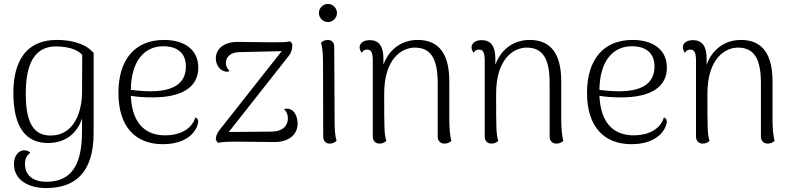

<svg xmlns="http://www.w3.org/2000/svg" viewBox="-20 -720 4030 976"><path d="M214 236C354 236 456 166 456 -45V-451C409 -505 328 -517 270 -517C80 -517 48 -360 48 -248C48 -69 114 7 224 7C310 7 372 -40 397 -118V-52C397 118 343 204 216 204C156 204 107 177 107 114C107 90 114 70 134 57C127 48 117 44 103 44C75 44 51 71 51 114C51 197 127 236 214 236ZM237 -31C153 -31 111 -93 111 -242C111 -348 130 -484 265 -484C321 -484 373 -470 398 -441L397 -248C396 -155 359 -31 237 -31Z M973 -123C954 -61 891 -32 820 -32C730 -32 652 -80 645 -233C680 -227 715 -225 757 -225C903 -225 988 -276 988 -376C988 -468 917 -517 814 -517C662 -517 582 -413 582 -248C582 -76 668 13 808 13C889 13 956 -17 981 -76C994 -107 985 -118 973 -123ZM811 -485C866 -485 925 -462 925 -382C925 -289 851 -256 744 -256C713 -256 676 -259 645 -263C647 -411 714 -485 811 -485Z M1445 -167C1439 -168 1432 -168 1423 -166C1436 -155 1446 -133 1443 -110C1439 -80 1418 -52 1362 -51L1143 -49L1448 -436C1464 -457 1466 -474 1466 -496L1455 -510C1437 -505 1407 -505 1362 -505L1192 -507C1115 -508 1077 -469 1077 -423C1077 -396 1094 -361 1127 -356C1134 -354 1142 -356 1147 -359C1134 -372 1126 -388 1129 -409C1133 -432 1152 -454 1198 -455L1412 -460L1095 -58C1083 -43 1077 -27 1077 -10L1087 6C1117 0 1153 0 1183 0L1377 2C1449 2 1493 -37 1493 -92C1493 -118 1482 -162 1445 -167Z M1647 -608C1672 -608 1693 -629 1693 -654C1693 -679 1672 -700 1647 -700C1622 -700 1601 -679 1601 -654C1601 -629 1622 -608 1647 -608ZM1681 -103 1679 -482C1679 -505 1666 -517 1646 -517C1629 -517 1618 -509 1612 -503C1619 -480 1622 -444 1622 -405L1623 -25C1623 -3 1637 10 1656 10C1673 10 1684 2 1691 -4C1683 -28 1681 -63 1681 -103Z M2264 -103V-306C2264 -444 2213 -517 2103 -517C2024 -517 1958 -471 1929 -391V-423C1929 -485 1906 -516 1860 -516C1828 -516 1808 -501 1808 -479C1808 -470 1812 -461 1819 -451C1826 -466 1838 -468 1846 -468C1866 -468 1874 -454 1875 -417V-27C1875 -4 1888 10 1910 10C1926 10 1938 2 1944 -4C1933 -36 1933 -71 1933 -244C1933 -421 2022 -478 2088 -478C2173 -478 2204 -418 2205 -301V-25C2205 -3 2220 10 2240 10C2256 10 2267 3 2275 -4C2267 -28 2265 -66 2264 -103Z M2833 -103V-306C2833 -444 2782 -517 2672 -517C2593 -517 2527 -471 2498 -391V-423C2498 -485 2475 -516 2429 -516C2397 -516 2377 -501 2377 -479C2377 -470 2381 -461 2388 -451C2395 -466 2407 -468 2415 -468C2435 -468 2443 -454 2444 -417V-27C2444 -4 2457 10 2479 10C2495 10 2507 2 2513 -4C2502 -36 2502 -71 2502 -244C2502 -421 2591 -478 2657 -478C2742 -478 2773 -418 2774 -301V-25C2774 -3 2789 10 2809 10C2825 10 2836 3 2844 -4C2836 -28 2834 -66 2833 -103Z M3355 -123C3336 -61 3273 -32 3202 -32C3112 -32 3034 -80 3027 -233C3062 -227 3097 -225 3139 -225C3285 -225 3370 -276 3370 -376C3370 -468 3299 -517 3196 -517C3044 -517 2964 -413 2964 -248C2964 -76 3050 13 3190 13C3271 13 3338 -17 3363 -76C3376 -107 3367 -118 3355 -123ZM3193 -485C3248 -485 3307 -462 3307 -382C3307 -289 3233 -256 3126 -256C3095 -256 3058 -259 3027 -263C3029 -411 3096 -485 3193 -485Z M3907 -103V-306C3907 -444 3856 -517 3746 -517C3667 -517 3601 -471 3572 -391V-423C3572 -485 3549 -516 3503 -516C3471 -516 3451 -501 3451 -479C3451 -470 3455 -461 3462 -451C3469 -466 3481 -468 3489 -468C3509 -468 3517 -454 3518 -417V-27C3518 -4 3531 10 3553 10C3569 10 3581 2 3587 -4C3576 -36 3576 -71 3576 -244C3576 -421 3665 -478 3731 -478C3816 -478 3847 -418 3848 -301V-25C3848 -3 3863 10 3883 10C3899 10 3910 3 3918 -4C3910 -28 3908 -66 3907 -103Z"/></svg>

Font: Arima Koshi Light
Style: Regular
Weight: 300
Designer: Joana Correia and Natanael Gama
Foundry: NDISCOVER
Version: Version 1.019;PS 001.019;hotconv 1.0.88;makeotf.lib2.5.64775